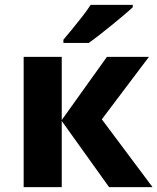

<svg xmlns="http://www.w3.org/2000/svg" viewBox="-20 -768 646 788"><path d="M524.9 -748V-738.3Q510.3 -724.6 487.3 -705.1Q464.4 -685.5 438 -664.3Q411.6 -643.1 387 -623.8Q362.3 -604.5 344.2 -591.8H240.2V-605Q255.4 -623 276.1 -648.2Q296.9 -673.3 317.4 -699.7Q337.9 -726.1 352.1 -748ZM233.4 -275.4 418.9 -534.7H591.3L397.9 -278.3L606 0H427.7L233.4 -271.5V0H77.1V-534.7H233.4Z"/></svg>

Font: Lunasima
Style: Bold
Weight: 700
Designer: The DocRepair Project, Monotype Design Team
Foundry: Google
Version: Version 2.009